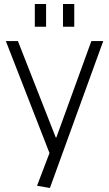

<svg xmlns="http://www.w3.org/2000/svg" viewBox="-20 -744 542 954"><path d="M164 179 236 -10 230 27 9 -540H69L257 -61H260L434 -540H493L228 190ZM209 -724V-611H153V-724ZM349 -724V-611H293V-724Z"/></svg>

Font: Pathway Extreme 28pt ExtraLight
Style: Regular
Weight: 250
Designer: Eduardo Rodriguez Tunni
Foundry: Eduardo Rodriguez Tunni
Version: Version 1.001;gftools[0.9.26]